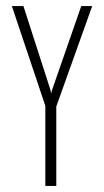

<svg xmlns="http://www.w3.org/2000/svg" viewBox="-20 -611 342 631"><path d="M129 0V-263L19 -591H57L146 -315L148 -304L151 -315L247 -591H283L165 -261V0Z"/></svg>

Font: Alumni Sans ExtraLight
Style: Regular
Weight: 250
Version: Version 1.018